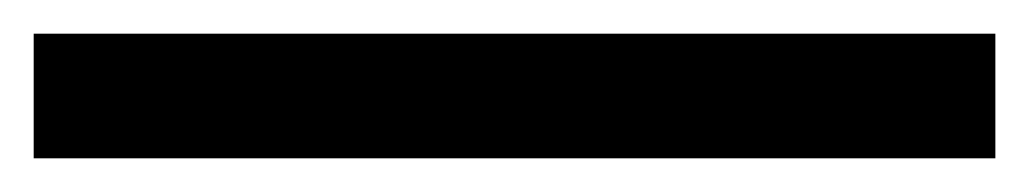

<svg xmlns="http://www.w3.org/2000/svg" viewBox="-20 110 611 114"><path d="M0 130H571V204H0Z"/></svg>

Font: Alexandria Medium
Style: Regular
Weight: 500
Designer: Mohamed Gaber
Foundry: Kief Type Foundry
Version: Version 5.100